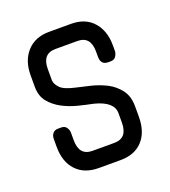

<svg xmlns="http://www.w3.org/2000/svg" viewBox="-86 -469 474 535"><g transform="rotate(-20 151.5 -202.0)"><path d="M118 0Q76 0 52 -25.5Q28 -51 28 -96V-119Q28 -129 33.5 -135.5Q39 -142 49 -142H58Q69 -142 74 -134.5Q79 -127 79 -119V-97Q79 -51 118 -51H183Q222 -51 222 -97V-125Q222 -159 167 -173Q147 -177 123 -183Q99 -189 78 -200Q57 -211 42.5 -228.5Q28 -246 28 -274V-308Q28 -351 52 -377.5Q76 -404 118 -404H183Q225 -404 248.5 -377.5Q272 -351 272 -308V-292Q272 -284 267 -276Q262 -268 251 -268H244Q222 -268 222 -292V-308Q222 -353 183 -353H118Q79 -353 79 -308V-275Q79 -264 90 -252Q101 -240 133 -233Q156 -228 178 -222.5Q200 -217 222 -206Q243 -195 257.5 -176Q272 -157 272 -127V-96Q272 -51 248.5 -25.5Q225 0 183 0Z"/></g></svg>

Font: Chathura
Style: ExtraBold
Weight: 800
Designer: Appaji Ambarisha Darbha
Foundry: Aditya Fonts
Version: Version 1.001 2016